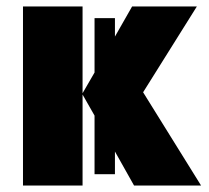

<svg xmlns="http://www.w3.org/2000/svg" viewBox="-20 -573 646 593"><path d="M394 0 335 -105V-35H272V-216L235 -281V0H51V-553H235V-285L272 -349V-517H335V-460L388 -553H588L422 -288L601 0Z"/></svg>

Font: Noto Sans Display Black Narrow
Style: Regular
Weight: 900
Width: 4
Designer: Monotype Design team
Foundry: Monotype Imaging Inc.
Version: Version 1.000